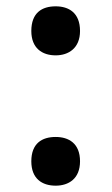

<svg xmlns="http://www.w3.org/2000/svg" viewBox="-20 -574 353 607"><path d="M156 -399C197 -399 233 -422 233 -476C233 -534 197 -554 156 -554C113 -554 79 -534 79 -476C79 -422 113 -399 156 -399ZM156 13C197 13 233 -9 233 -64C233 -121 197 -141 156 -141C113 -141 79 -121 79 -64C79 -9 113 13 156 13Z"/></svg>

Font: Noto Sans Bengali UI SemiBold
Style: Regular
Weight: 600
Designer: Jelle Bosma - Monotype Design Team
Foundry: Monotype Imaging Inc.
Version: Version 2.003